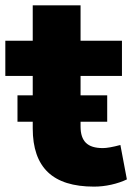

<svg xmlns="http://www.w3.org/2000/svg" viewBox="-23 -693 499 725"><path d="M100.6 -208V-233.4H43V-333H100.6V-406.2H-2.9V-539.1H100.6V-672.9H281.2V-539.1H437.5V-406.2H281.2V-333H381.8V-233.4H281.2V-214.8Q281.2 -173.8 301.3 -153.8Q321.3 -133.8 365.2 -133.8Q387.7 -133.8 431.6 -145.5L456.1 -15.6Q429.7 -2.9 397 4.4Q364.3 11.7 332 11.7Q214.8 11.7 157.7 -43Q100.6 -97.7 100.6 -208Z"/></svg>

Font: Min Sans Black
Style: Regular
Weight: 900
Designer: Jinseong-Kim, NotoSansCJK, Nunito
Foundry: Jinseong-Kim
Version: Version 1.000